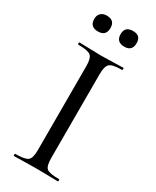

<svg xmlns="http://www.w3.org/2000/svg" viewBox="-205 -858 744 915"><g transform="rotate(30 167.0 -400.5)"><path d="M95 -714Q50 -714 50 -758Q50 -778 62 -789.5Q74 -801 95 -801Q139 -801 139 -758Q139 -714 95 -714ZM240 -714Q195 -714 195 -758Q195 -800 240 -800Q283 -800 283 -758Q283 -714 240 -714ZM204 -81Q204 -37 218.5 -24.5Q233 -12 287 -12Q289 -12 289 -6Q289 0 287 0Q272 0 232 -1Q192 -2 166 -2Q142 -2 101.5 -1Q61 0 46 0Q43 0 43 -6Q43 -12 46 -12Q99 -12 114.5 -24.5Q130 -37 130 -81V-544Q130 -587 114.5 -600Q99 -613 46 -613Q43 -613 43 -619Q43 -625 46 -625Q61 -625 101.5 -623.5Q142 -622 166 -622Q192 -622 232.5 -623.5Q273 -625 287 -625Q289 -625 289 -619Q289 -613 287 -613Q235 -613 219.5 -599.5Q204 -586 204 -542Z"/></g></svg>

Font: Cormorant Garamond Book
Style: Regular
Weight: 500
Designer: Christian Thalmann (Catharsis Fonts)
Version: Version 1.000;PS 002.000;hotconv 1.0.88;makeotf.lib2.5.64775